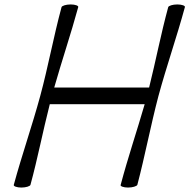

<svg xmlns="http://www.w3.org/2000/svg" viewBox="-20 -832 852 864"><path d="M257 -800C221 -667 197 -533 161 -400C125 -267 78 -133 42 0C40 6 56 12 76 12C97 12 115 6 117 0C150 -121 173 -242 204 -363H631C596 -242 555 -121 523 0C520 6 536 12 556 12C577 12 595 6 598 0C633 -133 658 -267 693 -400C729 -533 776 -667 812 -800C814 -806 799 -812 778 -812C757 -812 739 -806 737 -800C704 -679 681 -558 651 -438H224C258 -558 299 -679 332 -800C334 -806 319 -812 298 -812C277 -812 259 -806 257 -800Z"/></svg>

Font: Nupuram Light Oblique
Style: Regular
Weight: 300
Designer: Santhosh Thottingal (santhosh.thottingal@gmail.com)
Foundry: SMC
Version: Version 1.000